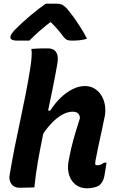

<svg xmlns="http://www.w3.org/2000/svg" viewBox="-20 -1015 640 1040"><path d="M150 -750Q166 -751 181.5 -752Q197 -753 211.5 -753Q226 -753 240 -753Q258 -753 271.5 -745Q285 -737 290.5 -718Q296 -699 290 -666Q278 -598 264.5 -531.5Q251 -465 237 -399Q223 -333 209.5 -267.5Q196 -202 184.5 -135Q173 -68 166 0Q152 1 139 1Q126 1 113 1.5Q100 2 86 2Q66 2 53 -7.5Q40 -17 34.5 -32.5Q29 -48 32 -66Q45 -144 59.5 -217Q74 -290 89.5 -361.5Q105 -433 119 -505Q133 -577 145 -652Q149 -679 151 -705Q153 -731 150 -750ZM440 -549Q469 -549 491.5 -535.5Q514 -522 528.5 -499Q543 -476 548 -447.5Q553 -419 548 -388Q540 -347 531 -306.5Q522 -266 513.5 -226Q505 -186 497 -144Q496 -138 496 -132.5Q496 -127 496 -123Q499 -121 502 -120.5Q505 -120 509 -120Q516 -120 521.5 -122Q527 -124 533 -127Q539 -130 544 -134H557Q554 -116 551.5 -98Q549 -80 545 -60Q542 -45 536 -33.5Q530 -22 521 -14Q511 -5 491 0Q471 5 451 5Q415 5 390 -14.5Q365 -34 355 -65.5Q345 -97 350 -134Q357 -174 366 -212.5Q375 -251 387 -291.5Q399 -332 413 -375Q412 -393 402 -401.5Q392 -410 373 -410Q346 -410 315.5 -393Q285 -376 253.5 -341.5Q222 -307 191 -254L218 -416H252Q277 -455 308 -485Q339 -515 373 -532Q407 -549 440 -549ZM228 -995Q243 -995 256.5 -995Q270 -995 287 -995Q303 -995 314.5 -990.5Q326 -986 343 -968Q353 -956 367 -938Q381 -920 396 -897.5Q411 -875 425.5 -851.5Q440 -828 451 -805Q431 -799 410.5 -797Q390 -795 368 -795Q350 -795 341 -800Q332 -805 322 -818Q312 -833 292 -856Q272 -879 238 -912L287 -894H222L277 -914Q226 -875 194 -847Q162 -819 139 -795H77Q62 -795 53 -797Q44 -799 39.5 -804Q35 -809 36 -814Q37 -822 42.5 -831Q48 -840 64 -857Q79 -872 100 -891.5Q121 -911 145 -931Q169 -951 191 -968Q213 -985 228 -995Z"/></svg>

Font: Rec Mono Semicasual
Style: Bold Italic
Weight: 700
Italic angle: -10°
Version: Version 1.085; ttfautohint (v1.8.4.7-5d5b)